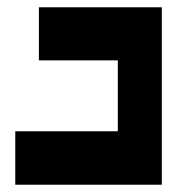

<svg xmlns="http://www.w3.org/2000/svg" viewBox="-20 -752 490 528"><path d="M87 -732H304H425V-586V-391V-244H304H22V-391H304V-586H87Z"/></svg>

Font: PatchSans
Style: PatchSans
Weight: 400
Version: Version 1.0